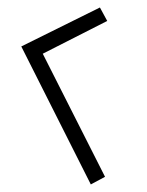

<svg xmlns="http://www.w3.org/2000/svg" viewBox="-20 -525 394 515"><path d="M248 -504.9 267.6 -468.8 94.7 -380.9 261.7 -50.8 223.6 -30.3 37.1 -400.4Z"/></svg>

Font: wanta
Style: Medium
Weight: 500
Version: Version 0.91